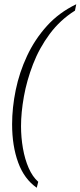

<svg xmlns="http://www.w3.org/2000/svg" viewBox="-20 -766 379 904"><path d="M153 118Q94 77 65.5 -1Q37 -79 37 -181Q37 -259 54 -342Q71 -425 107.5 -503Q144 -581 201 -644Q258 -707 339 -746L333 -716Q263 -672 214 -606Q165 -540 135.5 -463.5Q106 -387 92.5 -311.5Q79 -236 79 -172Q79 -119 88 -67.5Q97 -16 115 25Q133 66 160 90Z"/></svg>

Font: Noto Serif Tamil SemiCondensed ExtraLight
Style: Italic
Weight: 200
Width: 4
Italic angle: -12°
Designer: Indian Type Foundry, Tom Grace, and the Monotype Design Team
Foundry: Monotype Imaging Inc.
Version: Version 2.003; ttfautohint (v1.8.4.7-5d5b)